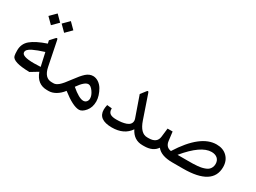

<svg xmlns="http://www.w3.org/2000/svg" viewBox="-43 -1261 2456 1844"><g transform="rotate(30 1184.5 -338.5)"><path d="M286.1 -623.5 351.1 -558.6 416 -623.5 351.1 -688.5ZM139.6 -623.5 204.6 -558.6 269.5 -623.5 204.6 -688.5ZM246.1 -160.2C155.8 -160.2 110.8 -175.3 110.8 -206.1C110.8 -227.1 128.4 -245.6 164.6 -263.2C182.6 -271.5 200.7 -279.3 218.8 -286.1C236.8 -292.5 259.3 -300.3 287.1 -309.1L319.8 -162.6C280.8 -161.1 256.3 -160.2 246.1 -160.2ZM499 0C506.8 0 510.7 -12.7 510.7 -37.6V-49.8C510.7 -75.2 506.8 -87.9 499 -87.9H483.9C430.7 -87.9 396.5 -124.5 381.8 -197.8L329.6 -455.6C327.1 -469.2 324.7 -477.1 322.3 -478.5C319.8 -480 318.4 -480.5 317.4 -480.5C314 -480.5 309.6 -477.5 304.2 -471.7L260.3 -423.3L267.6 -390.6C189.9 -364.3 133.8 -335.9 98.1 -305.7C62.5 -275.4 44.9 -236.3 44.9 -188.5C44.9 -160.6 46.4 -140.6 49.8 -127.4C59.6 -88.4 126.5 -67.9 250 -65.9L332 -115.7C359.4 -38.6 409.7 0 483.4 0Z M502 0C551.3 0 607.4 -31.2 650.4 -87.9C733.9 -22.5 797.9 10.3 842.8 10.3C865.7 10.3 889.2 -3.9 913.1 -32.7C937 -61.5 948.7 -97.7 948.7 -141.6C948.7 -180.7 933.6 -228 909.7 -268.6C885.7 -309.1 844.7 -338.9 801.8 -338.9C774.4 -338.9 749 -328.1 725.1 -307.1C701.2 -285.6 673.3 -252.4 640.6 -207.5C606.9 -161.1 580.1 -129.4 560.5 -112.8C540.5 -96.2 522.5 -87.9 506.3 -87.9H493.7C475.6 -87.9 466.8 -75.2 466.8 -49.8V-37.6C466.8 -12.7 475.6 0 493.7 0ZM835.4 -85C803.7 -85 758.3 -110.4 699.2 -161.1C739.3 -219.2 773.4 -248.5 801.3 -248.5C818.4 -248.5 836.4 -235.4 855 -209.5C873.5 -183.6 882.8 -159.2 882.8 -136.2C882.8 -106.9 863.3 -85 835.4 -85Z M1398.4 -93.3C1429.2 -31.2 1477.1 0 1541 0H1548.8C1556.6 0 1560.5 -12.7 1560.5 -37.6V-49.8C1560.5 -75.2 1556.6 -87.9 1548.8 -87.9H1543C1492.7 -87.9 1454.1 -127.9 1426.8 -208L1339.4 -463.4C1334 -479 1327.1 -481 1317.9 -469.2L1273.9 -412.6L1353 -186.5C1356 -177.7 1357.4 -169.9 1357.4 -163.1C1357.4 -134.3 1338.9 -113.8 1308.1 -103C1276.9 -92.3 1243.2 -87.9 1201.7 -87.9C1139.6 -87.9 1110.4 -105.5 1110.4 -152.3V-159.2L1056.2 -164.6C1051.8 -144.5 1049.3 -126.5 1049.3 -111.3C1049.3 -37.1 1100.1 0 1201.2 0C1291 0 1356.9 -31.2 1398.4 -93.3Z M2157.2 -362.8C2039.1 -362.8 1922.4 -271.5 1807.1 -88.4C1767.6 -93.3 1744.6 -118.2 1739.3 -162.6L1727.5 -258.8H1671.4L1660.2 -163.1C1654.3 -112.8 1621.1 -87.9 1560.1 -87.9H1543.5C1525.4 -87.9 1516.6 -75.2 1516.6 -49.8V-37.6C1516.6 -12.7 1525.4 0 1543.5 0H1559.6C1624.5 0 1671.4 -21 1699.2 -63C1731.4 -21 1789.6 0 1873 0H1992.2C2210 0 2318.8 -68.4 2318.8 -204.6C2318.8 -251.5 2304.2 -289.6 2274.9 -318.8C2245.6 -348.1 2206.5 -362.8 2157.2 -362.8ZM1880.4 -88.4C1983.9 -213.9 2074.2 -276.4 2150.9 -276.4C2206.1 -276.4 2241.2 -246.1 2241.2 -195.3C2241.2 -181.2 2238.8 -168.9 2233.9 -157.7C2224.1 -135.7 2210 -121.1 2184.1 -110.8C2158.2 -100.6 2136.7 -95.2 2100.1 -91.8C2081.5 -90.3 2064.9 -89.4 2050.8 -88.9C2036.6 -88.4 2019 -88.4 1998 -88.4Z"/></g></svg>

Font: Sahel
Style: Regular
Weight: 400
Foundry: Saber Rastikerdar (saber.rastikerdar@gmail.com)
Version: Version 3.4.0